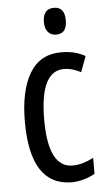

<svg xmlns="http://www.w3.org/2000/svg" viewBox="-54 -774 454 820"><g transform="rotate(-5 173.5 -364.5)"><path d="M221 10Q43 10 43 -265Q43 -397 87.5 -472Q132 -547 223 -547Q255 -547 280 -540.5Q305 -534 326 -522L301 -455Q263 -475 229 -475Q126 -475 126 -266Q126 -61 230 -61Q252 -61 274.5 -67.5Q297 -74 320 -86V-18Q299 -5 271.5 2.5Q244 10 221 10ZM209 -739Q255 -739 255 -681Q255 -624 209 -624Q187 -624 174 -639Q161 -654 161 -681Q161 -739 209 -739Z"/></g></svg>

Font: Noto Sans Sinhala UI ExtraCondensed
Style: Regular
Weight: 400
Width: 2
Designer: Jelle Bosma - Monotype Design Team
Foundry: Monotype Imaging Inc.
Version: Version 2.006; ttfautohint (v1.8.4.7-5d5b)